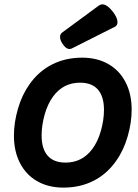

<svg xmlns="http://www.w3.org/2000/svg" viewBox="-20 -857 640 888"><path d="M453.6 -836.9Q476.1 -836.9 503.9 -800.3Q523.4 -773.9 523.4 -754.9Q523.4 -739.3 511.7 -733.4L313 -633.3Q307.6 -630.4 301.8 -630.4Q284.2 -630.4 268.6 -655.3Q257.8 -672.4 257.8 -686Q257.8 -699.7 268.1 -707L437.5 -831.5Q445.3 -836.9 453.6 -836.9ZM588.9 -349.6Q588.9 -289.6 570.3 -225.6Q551.8 -161.6 517.1 -112.8Q474.6 -52.2 412.6 -20.8Q350.6 10.7 273.4 10.7Q204.1 10.7 152.3 -18.8Q100.6 -48.3 72.5 -102.8Q44.4 -157.2 44.4 -230Q44.4 -290 63 -354Q81.5 -418 116.2 -466.8Q158.7 -527.3 220.7 -558.8Q282.7 -590.3 359.9 -590.3Q429.2 -590.3 481 -560.8Q532.7 -531.2 560.8 -476.8Q588.9 -422.4 588.9 -349.6ZM226.6 -412.1Q200.7 -377.4 186.5 -327.1Q172.4 -276.9 172.4 -230.5Q172.4 -169.4 200.2 -137.2Q228 -105 283.2 -105Q359.9 -105 406.7 -167.5Q432.6 -202.1 446.8 -252.4Q460.9 -302.7 460.9 -349.1Q460.9 -410.2 433.1 -442.4Q405.3 -474.6 350.1 -474.6Q273.4 -474.6 226.6 -412.1Z"/></svg>

Font: Courier Prime Sans
Style: Bold Italic
Weight: 700
Italic angle: -10°
Designer: Alan Dague-Greene
Foundry: Quote-Unquote Apps
Version: Version 3.020